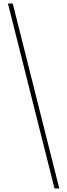

<svg xmlns="http://www.w3.org/2000/svg" viewBox="-20 -820 380 1085"><path d="M288 245H315L52 -800H25Z"/></svg>

Font: Noto Sans Tamil ExtraCondensed Thin
Style: Regular
Weight: 100
Width: 2
Designer: Jelle Bosma - Monotype Design Team
Foundry: Monotype Imaging Inc.
Version: Version 2.004